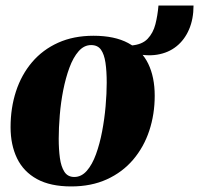

<svg xmlns="http://www.w3.org/2000/svg" viewBox="-20 -656 716 690"><path d="M316 -527.5Q392 -527.5 440.8 -501.2Q489.5 -475 512.8 -426.8Q536 -378.5 536 -312Q536 -245.5 516.5 -186.5Q497 -127.5 458.5 -82.2Q420 -37 364 -11.5Q308 14 236 14Q161 14 112.8 -12.5Q64.5 -39 41.2 -87.2Q18 -135.5 18 -199Q18 -268 37.5 -327.8Q57 -387.5 95.2 -432.5Q133.5 -477.5 189 -502.5Q244.5 -527.5 316 -527.5ZM307.5 -494Q282 -494 262.5 -471.8Q243 -449.5 229.5 -412.8Q216 -376 207.2 -331.8Q198.5 -287.5 194.8 -241.8Q191 -196 191 -157.5Q191 -120 195.2 -88.5Q199.5 -57 211.5 -38.5Q223.5 -20 247 -20Q272.5 -20 292 -42.2Q311.5 -64.5 325 -101.8Q338.5 -139 347 -183.8Q355.5 -228.5 359.5 -274.2Q363.5 -320 363.5 -359Q363.5 -400.5 359 -430.8Q354.5 -461 342.8 -477.5Q331 -494 307.5 -494ZM549.5 -636H675.5Q675.5 -588 659.5 -550.5Q643.5 -513 614.2 -489.5Q585 -466 544.5 -459.5Q504 -453 455 -466L451.5 -492.5Q490.5 -495.5 510.5 -516.5Q530.5 -537.5 538.5 -569Q546.5 -600.5 549.5 -636Z"/></svg>

Font: Merriweather 120pt Black
Style: Italic
Weight: 900
Italic angle: -7.8°
Version: Version 2.101